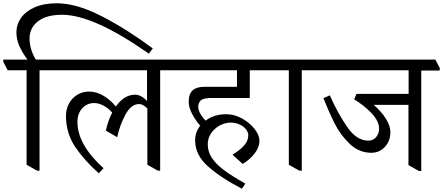

<svg xmlns="http://www.w3.org/2000/svg" viewBox="-51 -1008 2700 1170"><path d="M880 -713 856 -681Q519 -918 327 -918Q233 -918 181.5 -879Q130 -840 129 -775Q129 -736 141 -701Q153 -666 168 -645H273L301 -593V-580H190V32H175L111 -4V-580H-4L-31 -631V-645H116Q85 -687 67 -727Q49 -767 49 -812Q49 -859 77 -899Q105 -939 160.5 -963.5Q216 -988 295 -988Q417 -988 572 -907.5Q727 -827 880 -713Z M1037 -580H925V32H911L847 -4V-347Q820 -374 797 -374Q749 -374 714.5 -311.5Q680 -249 663 -172L594 -212Q607 -273 633 -322Q610 -348 580.5 -364Q551 -380 523 -380Q479 -380 450 -348Q421 -316 421 -265Q421 -126 580 17L551 48Q464 -29 407.5 -112.5Q351 -196 351 -302Q351 -343 369.5 -377Q388 -411 420 -430.5Q452 -450 491 -450Q537 -450 579 -425Q621 -400 655 -359Q705 -430 771 -431Q810 -431 845 -392V-580H297L270 -631V-645H1007L1035 -593Z M1216 -409Q1185 -409 1171 -394.5Q1157 -380 1157 -358Q1157 -339 1169 -316.5Q1181 -294 1202 -273Q1254 -312 1327 -312Q1377 -312 1424 -286Q1471 -260 1500.5 -222Q1530 -184 1530 -151Q1530 -110 1500 -72Q1470 -34 1428 -9L1367 -64V-66Q1411 -93 1436.5 -121.5Q1462 -150 1462 -184Q1462 -202 1448 -220Q1434 -238 1409 -249.5Q1384 -261 1352 -261Q1319 -260 1287.5 -243Q1256 -226 1235.5 -196Q1215 -166 1215 -129Q1215 -84 1240 -46Q1265 -8 1313 28Q1361 64 1444 111L1423 142Q1294 75 1216 5.5Q1138 -64 1138 -153Q1138 -202 1169 -242Q1140 -275 1119.5 -314.5Q1099 -354 1099 -387Q1099 -436 1123 -457.5Q1147 -479 1194 -479H1393V-580H1030L1003 -631V-645H1570L1598 -593V-580H1471V-411H1216Z M1899 -593V-580H1788V32H1773L1709 -4V-580H1594L1567 -631V-645H1871Z M2628 -578H2516V34H2502L2438 -2V-369H2226Q2272 -330 2300 -285.5Q2328 -241 2328 -203Q2328 -149 2294.5 -113Q2261 -77 2212 -77Q2137 -77 2080.5 -131Q2024 -185 1990 -252Q1956 -319 1920 -410L1959 -427Q2007 -318 2064.5 -234.5Q2122 -151 2193 -151Q2223 -151 2241 -172.5Q2259 -194 2259 -224Q2259 -271 2211 -320.5Q2163 -370 2107 -402L2121 -435H2124L2123 -436H2439V-580H1895L1868 -631V-645H2602L2629 -593Z"/></svg>

Font: Martel
Style: Regular
Weight: 400
Designer: Dan Reynolds
Foundry: Dan Reynolds
Version: Version 1.001; ttfautohint (v1.1) -l 5 -r 5 -G 72 -x 0 -D la